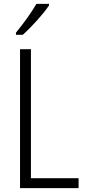

<svg xmlns="http://www.w3.org/2000/svg" viewBox="-20 -1060 444 987"><path d="M232 -1032V-1040H167C140 -993 102 -941 62 -892V-881H97C140 -919 203 -988 232 -1032ZM83 -93H384V-144H139V-807H83Z"/></svg>

Font: Noto Sans Kannada UI Condensed Light
Style: Regular
Weight: 300
Width: 3
Designer: Jelle Bosma - Monotype Design Team
Foundry: Monotype Imaging Inc.
Version: Version 2.005